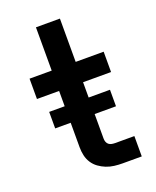

<svg xmlns="http://www.w3.org/2000/svg" viewBox="-138 -815 726 896"><g transform="rotate(-20 225.0 -367.5)"><path d="M314 0Q294 0 273.5 -2.5Q253 -5 234 -12.5Q215 -20 198.5 -32Q182 -44 171 -61Q160 -78 155.5 -98Q151 -118 151 -139V-419H41V-520H151V-735H270V-520H409V-419H270V-139Q270 -130 273 -122Q276 -114 282.5 -109Q289 -104 297.5 -102.5Q306 -101 314 -101H409V0ZM74 -261V-343H376V-261Z"/></g></svg>

Font: Iosevka Aile
Style: Bold
Weight: 700
Designer: Belleve Invis
Foundry: Belleve Invis
Version: Version 28.0.1; ttfautohint (v1.8.4)